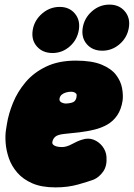

<svg xmlns="http://www.w3.org/2000/svg" viewBox="-20 -788 581 833"><path d="M221 25Q161 25 120.5 7.5Q80 -10 55 -39Q30 -68 18.5 -101.5Q7 -135 4.5 -167.5Q2 -200 6 -225L10 -250Q17 -294 36.5 -342Q56 -390 91 -431.5Q126 -473 180 -499Q234 -525 309 -525Q379 -525 421 -507.5Q463 -490 483.5 -463Q504 -436 509.5 -406Q515 -376 512 -352Q506 -313 488.5 -287.5Q471 -262 445.5 -247.5Q420 -233 389 -225.5Q358 -218 325 -214Q292 -210 259 -207Q230 -204 219.5 -194.5Q209 -185 207 -171Q206 -165 211 -160Q216 -155 226 -152.5Q236 -150 249 -150Q269 -150 292.5 -163Q316 -176 336 -182Q363 -191 386 -182Q409 -173 424.5 -153Q440 -133 442 -108Q445 -68 427.5 -43.5Q410 -19 387 -9Q366 -1 320.5 12Q275 25 221 25ZM270 -339Q296 -341 303.5 -349Q311 -357 312 -368Q314 -377 310.5 -381.5Q307 -386 301 -388Q295 -390 288 -390Q278 -390 267 -387Q256 -384 248 -377.5Q240 -371 238 -359Q237 -348 248 -343Q259 -338 270 -339ZM208 -558Q165 -558 140 -586.5Q115 -615 122 -658Q129 -700 162.5 -729Q196 -758 239 -758Q281 -758 305 -729Q329 -700 322 -658Q315 -615 282.5 -586.5Q250 -558 208 -558ZM424 -568Q381 -568 356.5 -596.5Q332 -625 339 -668Q346 -710 379 -739Q412 -768 455 -768Q497 -768 521.5 -739Q546 -710 539 -668Q532 -625 499 -596.5Q466 -568 424 -568Z"/></svg>

Font: Winky Sans Black
Style: Italic
Weight: 900
Italic angle: -8.97852°
Designer: Simon Atzbach
Foundry: typofactur
Version: Version 1.205